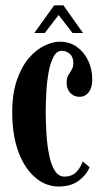

<svg xmlns="http://www.w3.org/2000/svg" viewBox="-20 -685 384 716"><path d="M198 10.5Q163 10.5 131.8 -8.2Q100.5 -27 76.5 -62.8Q52.5 -98.5 39 -149.5Q25.5 -200.5 25.5 -264.5Q25.5 -336.5 43.2 -387Q61 -437.5 88.2 -469Q115.5 -500.5 146.2 -515Q177 -529.5 202.5 -529.5Q240 -529.5 267.2 -509.8Q294.5 -490 309.2 -458.2Q324 -426.5 324 -389.5Q324 -357.5 310.8 -340.8Q297.5 -324 277 -324Q255.5 -324 242 -338.5Q228.5 -353 228.5 -377.5Q228.5 -394 234.8 -404.5Q241 -415 247.2 -425Q253.5 -435 253.5 -449Q253.5 -472.5 240.5 -484Q227.5 -495.5 210.5 -495.5Q191.5 -495.5 179.8 -473.5Q168 -451.5 161.5 -416.8Q155 -382 152.8 -342.5Q150.5 -303 150.5 -268Q150.5 -227.5 153.2 -185Q156 -142.5 163.2 -106.8Q170.5 -71 184.2 -48.8Q198 -26.5 220 -26.5Q249 -26.5 265.2 -44.2Q281.5 -62 288.5 -83L314 -61.5Q303.5 -34 274.5 -11.8Q245.5 10.5 198 10.5ZM108 -562 182 -665H216.5L289.5 -562H250.5L198.5 -629L147 -562Z"/></svg>

Font: Imbue 24pt
Style: Bold
Weight: 700
Designer: Tyler Finck
Foundry: Etcetera Type Company
Version: Version 1.102